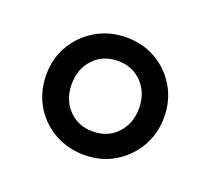

<svg xmlns="http://www.w3.org/2000/svg" viewBox="-66 -795 505 461"><g transform="rotate(20 187.0 -564.0)"><path d="M187 -414Q144 -414 109.5 -434Q75 -454 55.5 -488Q36 -522 36 -564Q36 -607 56 -640.5Q76 -674 110 -694Q144 -714 187 -714Q230 -714 263.5 -694.5Q297 -675 317 -641Q337 -607 337 -564Q337 -522 317 -488Q297 -454 263.5 -434Q230 -414 187 -414ZM187 -474Q225 -474 249 -499.5Q273 -525 273 -564Q273 -603 249 -628.5Q225 -654 187 -654Q149 -654 125 -628.5Q101 -603 101 -564Q101 -525 125 -499.5Q149 -474 187 -474Z"/></g></svg>

Font: Chiron GoRound TC
Style: Regular
Weight: 400
Designer: Ryoko NISHIZUKA 西塚涼子 (kana, bopomofo & ideographs); Paul D. Hunt (Latin, Greek & Cyrillic); Sandoll Communications 산돌커뮤니
Foundry: Adobe
Version: Version 1.000;hotconv 1.1.1;makeotfexe 2.6.0